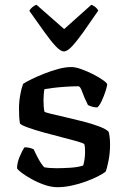

<svg xmlns="http://www.w3.org/2000/svg" viewBox="-20 -779 530 799"><path d="M219 0Q193 0 164.5 -10Q136 -20 111 -34Q86 -48 69.5 -60.5Q53 -73 51 -79Q51 -100 61 -125Q71 -150 82 -166Q96 -166 106 -163Q116 -160 120 -158Q126 -144 138.5 -120.5Q151 -97 164 -83Q174 -81 187.5 -80Q201 -79 215 -79Q242 -79 273 -81Q304 -83 326 -90Q329 -98 331.5 -114Q334 -130 334 -145Q334 -153 333.5 -162.5Q333 -172 331 -179Q328 -183 302 -190.5Q276 -198 238.5 -207.5Q201 -217 163 -227.5Q125 -238 97 -248Q69 -258 63 -265Q61 -277 60 -292Q59 -307 59 -326Q59 -355 64 -383Q69 -411 76 -430Q88 -438 111.5 -449.5Q135 -461 164 -472.5Q193 -484 222.5 -492Q252 -500 277 -500Q294 -500 319 -491Q344 -482 368.5 -469.5Q393 -457 409.5 -445Q426 -433 426 -428Q426 -421 419.5 -400.5Q413 -380 403.5 -359.5Q394 -339 385 -332Q372 -332 361.5 -335.5Q351 -339 346 -342Q330 -374 322 -397Q314 -420 306 -420Q282 -420 252.5 -418Q223 -416 199 -413Q175 -410 165 -408Q163 -399 162 -385.5Q161 -372 161 -361Q161 -347 162 -335Q163 -323 165 -314Q169 -311 193.5 -305Q218 -299 253.5 -291Q289 -283 326 -273.5Q363 -264 392 -253Q421 -242 432 -231Q435 -221 436.5 -206.5Q438 -192 438 -176Q438 -143 431.5 -109.5Q425 -76 419 -64Q407 -55 385 -44Q363 -33 335.5 -23Q308 -13 277.5 -6.5Q247 0 219 0ZM246 -565Q232 -565 211.5 -587Q191 -609 163.5 -647.5Q136 -686 102 -734Q106 -742 115 -749.5Q124 -757 132 -759L247 -658L360 -759Q369 -756 377 -749.5Q385 -743 389 -735Q355 -685 327.5 -646.5Q300 -608 280 -586.5Q260 -565 246 -565Z"/></svg>

Font: Texturina Medium
Style: Regular
Weight: 500
Designer: Guillermo Torres Carreño
Foundry: Omnibus-Type
Version: Version 1.003